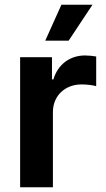

<svg xmlns="http://www.w3.org/2000/svg" viewBox="-20 -786 443 806"><path d="M64.5 0H202.1V-315.4C202.1 -383.8 252.9 -431.6 322.3 -431.6C344.2 -431.6 372.1 -428.2 383.8 -424.3V-548.8C371.1 -551.3 351.6 -553.2 336.9 -553.2C275.4 -553.2 223.6 -517.6 204.1 -452.6H198.2V-545.9H64.5ZM169.9 -615.2H268.1L368.2 -766.1H237.8Z"/></svg>

Font: Raveo SemiBold
Style: Regular
Weight: 600
Designer: Jakub Foglar, Rasmus Andersson (Inter)
Foundry: Jakubfoglar.com
Version: Version 1.100;Glyphs 3.2.3 (3260)